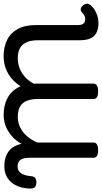

<svg xmlns="http://www.w3.org/2000/svg" viewBox="179 -794 576 1085"><g transform="rotate(-90 467.5 -251.0)"><path d="M161 15Q140 15 129.5 8.5Q119 2 119 -11V-369Q119 -411 106 -425.5Q93 -440 70 -440Q53 -440 41.5 -431Q30 -422 23.5 -405Q17 -388 15 -365Q14 -349 6 -341.5Q-2 -334 -20 -334Q-36 -334 -46 -341Q-56 -348 -55 -374Q-53 -417 -37.5 -448.5Q-22 -480 5.5 -497.5Q33 -515 70 -515Q98 -515 119 -508.5Q140 -502 156 -490Q172 -478 182 -460.5Q192 -443 197 -422L198 -418Q214 -447 234 -466Q254 -485 275.5 -497Q297 -509 319 -514Q341 -519 360 -519Q411 -519 451 -500Q491 -481 514.5 -440.5Q538 -400 538 -334V-11Q538 2 527 8.5Q516 15 494 15Q472 15 461.5 8.5Q451 2 451 -11V-326Q451 -362 441 -387.5Q431 -413 408.5 -426Q386 -439 348 -439Q330 -439 311 -433.5Q292 -428 272.5 -415Q253 -402 236 -381Q219 -360 205 -329V-11Q205 2 194 8.5Q183 15 161 15ZM881 17Q855 17 836 10Q817 3 805.5 -10Q794 -23 788.5 -42.5Q783 -62 783 -86V-326Q783 -361 773 -386.5Q763 -412 740.5 -425.5Q718 -439 681 -439Q655 -439 628.5 -430Q602 -421 578 -400.5Q554 -380 535.5 -345Q517 -310 506 -259H480Q480 -316 495.5 -363.5Q511 -411 539.5 -446Q568 -481 607 -500Q646 -519 693 -519Q744 -519 783.5 -500Q823 -481 846 -440.5Q869 -400 869 -334V-96Q869 -83 873 -74.5Q877 -66 884 -62Q891 -58 900 -58Q912 -58 919 -61Q926 -64 932 -69Q938 -74 946 -80Q953 -85 963 -82.5Q973 -80 981 -69Q987 -62 989 -51.5Q991 -41 985 -33Q974 -17 957 -6Q940 5 920.5 11Q901 17 881 17Z"/></g></svg>

Font: Playwrite BE WAL
Style: Regular
Weight: 400
Designer: Veronika Burian, José Scaglione
Foundry: TypeTogether
Version: Version 1.002